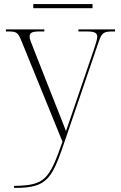

<svg xmlns="http://www.w3.org/2000/svg" viewBox="-20 -680 591 940"><path d="M143 -640H433V-660H143ZM49 230V240H52C218 240 235 194 305 -12L462 -472C479 -522 487 -526 538 -526H543V-536H364V-526H405C447 -526 456 -517 456 -500C456 -487 448 -462 438 -433L351 -178C333 -123 317 -80 303 -38C287 -82 249 -174 226 -234L152 -422C133 -470 125 -488 125 -501C125 -518 134 -526 174 -526H197V-536H9V-526H15C62 -526 67 -523 86 -477L286 14C221 198 201 228 49 230Z"/></svg>

Font: Noto Serif Display ExtraLight
Style: Regular
Weight: 200
Designer: Monotype Design Team
Foundry: Monotype Imaging Inc.
Version: Version 2.009